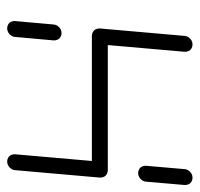

<svg xmlns="http://www.w3.org/2000/svg" viewBox="-31 -528 559 537"><g transform="rotate(90 248.5 -259.5)"><path d="M59.3 0Q53.3 0 48.3 -3Q43.3 -5.9 40.9 -11.1Q38.5 -16.3 38.9 -22.2L48.5 -130Q48.9 -135.9 52.4 -141.1Q55.9 -146.3 61.3 -149.3Q66.7 -152.2 72.6 -152.2Q78.5 -152.2 83.5 -149.3Q88.5 -146.3 90.9 -141.1Q93.3 -135.9 93 -130L83.3 -22.2Q83 -16.3 79.4 -11.1Q75.9 -5.9 70.6 -3Q65.2 0 59.3 0ZM104.4 -518.5Q110.4 -518.5 115.4 -515.6Q120.4 -512.6 122.8 -507.4Q125.2 -502.2 124.8 -496.3L104.1 -259.3Q103.7 -253.3 100.2 -248.1Q96.7 -243 91.3 -240Q85.9 -237 80 -237Q74.1 -237 69.1 -240Q64.1 -243 61.7 -248.1Q59.3 -253.3 59.6 -259.3L80.4 -496.3Q80.7 -502.2 84.3 -507.4Q87.8 -512.6 93.1 -515.6Q98.5 -518.5 104.4 -518.5ZM452.6 -237H80L83.7 -281.5H456.3ZM456.3 -281.5Q462.2 -281.5 467.2 -278.5Q472.2 -275.6 474.6 -270.4Q477 -265.2 476.7 -259.3L455.9 -22.2Q455.6 -16.3 452 -11.1Q448.5 -5.9 443.1 -3Q437.8 0 431.9 0Q425.9 0 420.9 -3Q415.9 -5.9 413.5 -11.1Q411.1 -16.3 411.5 -22.2L432.2 -259.3Q432.6 -265.2 436.1 -270.4Q439.6 -275.6 445 -278.5Q450.4 -281.5 456.3 -281.5ZM464.1 -366.3Q458.1 -366.3 453.1 -369.3Q448.1 -372.2 445.7 -377.4Q443.3 -382.6 443.7 -388.5L453 -496.3Q453.3 -502.2 456.9 -507.4Q460.4 -512.6 465.7 -515.6Q471.1 -518.5 477 -518.5Q483 -518.5 488 -515.6Q493 -512.6 495.4 -507.4Q497.8 -502.2 497.4 -496.3L488.1 -388.5Q487.8 -382.6 484.3 -377.4Q480.7 -372.2 475.4 -369.3Q470 -366.3 464.1 -366.3Z"/></g></svg>

Font: 26F Galaxy Sans Oblique
Style: Regular
Weight: 400
Italic angle: -5°
Designer: C₂₉H₂₅N₃O₅
Version: Version 1.200;FEAKit 1.0